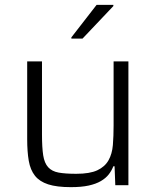

<svg xmlns="http://www.w3.org/2000/svg" viewBox="-20 -763 641 791"><path d="M92 0ZM455 0 452 -78H447Q440 -60 428 -44.5Q416 -29 395.5 -17Q375 -5 345 1.5Q315 8 272 8Q214 8 178.5 -3.5Q143 -15 124 -39Q105 -63 98.5 -100.5Q92 -138 92 -190V-510H153V-209Q153 -155 158 -123Q163 -91 178.5 -74Q194 -57 221.5 -52Q249 -47 294 -47Q350 -47 381 -61.5Q412 -76 427 -102.5Q442 -129 445 -165.5Q448 -202 448 -246V-510H509V0ZM274 -604V-609L378 -743H447V-738L320 -604Z"/></svg>

Font: Azeri Sans Light
Style: Regular
Weight: 300
Designer: Hector Gatti & Omnibus-Type (original fonts) / Cristiano Sobral (main changes and remastering)
Version: Version 1.000; ttfautohint (v1.6)